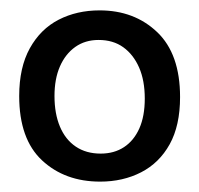

<svg xmlns="http://www.w3.org/2000/svg" viewBox="-20 -690 384 370"><path d="M173 -340Q105 -340 61 -381Q17 -422 17 -505Q17 -560 37.5 -597Q58 -634 93 -652Q128 -670 172 -670Q239 -670 283 -628Q327 -586 327 -503Q327 -448 307 -412Q287 -376 252 -358Q217 -340 173 -340ZM174 -394Q200 -394 219 -406.5Q238 -419 248.5 -442.5Q259 -466 259 -500Q259 -535 248 -560Q237 -585 217.5 -599Q198 -613 170 -613Q144 -613 125 -599.5Q106 -586 95.5 -562Q85 -538 85 -505Q85 -471 95.5 -446Q106 -421 126 -407.5Q146 -394 174 -394Z"/></svg>

Font: Bricolage Grotesque 48pt Condensed ExtraBold Light
Style: Regular
Weight: 300
Version: Version 1.000;gftools[0.9.30]